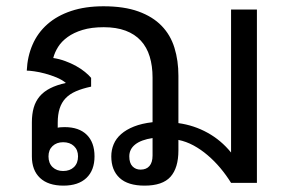

<svg xmlns="http://www.w3.org/2000/svg" viewBox="-20 -580 925 609"><path d="M227.5 -84Q227.5 -104.5 214.6 -116.7Q201.7 -128.9 180.2 -128.9Q159.7 -128.9 146.7 -116.7Q133.8 -104.5 133.8 -84Q133.8 -62.5 146.7 -50Q159.7 -37.6 180.2 -37.6Q201.7 -37.6 214.6 -50Q227.5 -62.5 227.5 -84ZM390.1 -84Q390.1 -63 400.1 -52.5Q410.2 -42 425.8 -42Q444.3 -42 454.1 -53.5Q463.9 -64.9 463.9 -86.9V-142.1Q427.7 -136.7 408.9 -121.8Q390.1 -106.9 390.1 -84ZM148.9 -396Q168.5 -393.1 187 -386.2Q205.6 -379.4 221.4 -370.6Q237.3 -361.8 249.5 -351.8Q261.7 -341.8 269 -333V-305.2Q241.2 -299.3 220.9 -290.5Q200.7 -281.7 188 -268.3Q175.3 -254.9 169.2 -235.8Q163.1 -216.8 163.1 -190.9V-174.8Q165.5 -175.8 172.1 -176.3Q178.7 -176.8 185.1 -176.8Q230.5 -176.8 255.1 -152.6Q279.8 -128.4 279.8 -84Q279.8 -40 254.2 -15.6Q228.5 8.8 181.2 8.8Q132.8 8.8 106.9 -15.6Q81.1 -40 81.1 -84V-191.9Q81.1 -217.8 86.9 -238.3Q92.8 -258.8 105.7 -274.2Q118.7 -289.6 139.2 -300Q159.7 -310.5 189 -316.9Q176.8 -327.1 158.9 -334.5Q141.1 -341.8 122.8 -346.7Q104.5 -351.6 88.6 -353.8Q72.8 -356 64.9 -356Q66.9 -400.9 83.3 -438.5Q99.6 -476.1 130.4 -503.2Q161.1 -530.3 205.8 -545.2Q250.5 -560.1 308.1 -560.1Q373.5 -560.1 418.9 -543.7Q464.4 -527.3 492.7 -498Q521 -468.8 533.4 -428.2Q545.9 -387.7 545.9 -339.8V-189.5Q595.7 -182.6 638.4 -158.9Q681.2 -135.3 712.9 -96.2V-549.8H794.9V0H712.9Q697.8 -24.4 679 -46.9Q660.2 -69.3 638.7 -87.6Q617.2 -106 593.8 -118.7Q570.3 -131.3 545.9 -136.2V-103Q545.9 -47.4 520.8 -19.3Q495.6 8.8 438.5 8.8Q385.7 8.8 359.4 -15.6Q333 -40 333 -84Q333 -104.5 340.6 -122.6Q348.1 -140.6 364.3 -154.8Q380.4 -168.9 405 -178.7Q429.7 -188.5 463.9 -192.4V-334Q463.9 -371.1 454.8 -400.6Q445.8 -430.2 426.8 -450.9Q407.7 -471.7 378.4 -482.7Q349.1 -493.7 309.1 -493.7Q270 -493.7 241.9 -485.1Q213.9 -476.6 194.6 -462.6Q175.3 -448.7 164.3 -431.2Q153.3 -413.6 148.9 -396Z"/></svg>

Font: Noto Sans Southeast Asian
Style: Regular
Weight: 400
Designer: Monotype Design Team
Foundry: Monotype Imaging Inc.
Version: Version 1.06 uh; ttfautohint (v1.4.1)